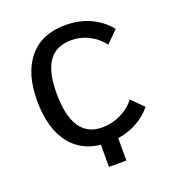

<svg xmlns="http://www.w3.org/2000/svg" viewBox="-120 -614 754 829"><g transform="rotate(-20 257.5 -200.0)"><path d="M477 -70Q446 -30 393.5 -5Q341 20 272 20Q164 20 105 -51.5Q46 -123 46 -255Q46 -380 104.5 -450Q163 -520 271 -520Q338 -520 389 -495Q440 -470 471 -430L418 -377Q391 -412 353.5 -431Q316 -450 274 -450Q204 -450 170 -402.5Q136 -355 136 -255Q136 -153 170 -101.5Q204 -50 272 -50Q316 -50 356.5 -69Q397 -88 424 -123ZM320 0V120H240V0Z"/></g></svg>

Font: Moderustic
Style: Regular
Weight: 400
Designer: Tural Alisoy
Foundry: TAFT Foundry
Version: Version 2.120